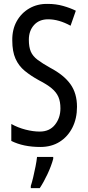

<svg xmlns="http://www.w3.org/2000/svg" viewBox="-20 -744 453 985"><path d="M375 -196Q375 -136 351.5 -89.5Q328 -43 286 -16.5Q244 10 187 10Q100 10 38 -21V-108Q72 -89 111 -79Q150 -69 184 -69Q234 -69 262 -104Q290 -139 290 -188Q290 -223 279.5 -247Q269 -271 245 -291Q221 -311 180 -332Q138 -355 107 -380.5Q76 -406 59.5 -443Q43 -480 43 -536Q42 -592 65.5 -634.5Q89 -677 130.5 -701Q172 -725 225 -724Q267 -724 304 -713.5Q341 -703 369 -689L342 -612Q282 -645 227 -645Q181 -645 154.5 -615.5Q128 -586 128 -540Q128 -503 138 -479.5Q148 -456 172.5 -437.5Q197 -419 238 -396Q308 -359 341.5 -312Q375 -265 375 -196ZM253 71Q243 108 223.5 149.5Q204 191 184 221H138V210Q144 192 150.5 164.5Q157 137 162.5 109Q168 81 170 61H253Z"/></svg>

Font: Noto Sans Sinhala UI ExtraCondensed
Style: Regular
Weight: 400
Width: 2
Designer: Jelle Bosma - Monotype Design Team
Foundry: Monotype Imaging Inc.
Version: Version 2.006; ttfautohint (v1.8.4.7-5d5b)